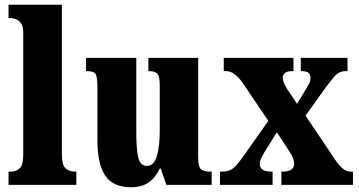

<svg xmlns="http://www.w3.org/2000/svg" viewBox="-20 -780 1516 810"><path d="M16 0V-56H26Q49 -56 63.5 -70.5Q78 -85 78 -127V-645Q78 -671 67.5 -683.5Q57 -696 45 -700Q33 -704 26 -704H16V-760H241V-127Q241 -85 256 -70.5Q271 -56 294 -56H302V0Z M533 10Q457 10 424 -39Q391 -88 391 -188V-409Q391 -452 384.5 -466Q378 -480 346 -480H343V-536H555V-222Q555 -148 563.5 -114Q572 -80 600 -80Q629 -80 641.5 -120.5Q654 -161 654 -230V-418Q654 -461 642.5 -470.5Q631 -480 609 -480H606V-536H816V-118Q816 -75 828.5 -65.5Q841 -56 863 -56H873V0H682L658 -69H654Q636 -30 606.5 -10Q577 10 533 10Z M908 0V-56H916Q946 -56 963 -69.5Q980 -83 1006 -120L1112 -270L1006 -427Q970 -480 935 -480H924V-536H1218V-480H1215Q1190 -480 1181.5 -471.5Q1173 -463 1173 -451Q1173 -441 1177.5 -430.5Q1182 -420 1191 -405L1233 -342L1266 -396Q1275 -412 1282.5 -424.5Q1290 -437 1290 -450Q1290 -468 1280 -474Q1270 -480 1253 -480H1249V-536H1446V-480H1439Q1415 -480 1400 -466.5Q1385 -453 1357 -415L1269 -292L1392 -109Q1411 -81 1426.5 -68.5Q1442 -56 1458 -56H1469V0H1167V-56H1171Q1221 -56 1221 -89Q1221 -100 1215.5 -114.5Q1210 -129 1190 -158L1148 -222L1095 -137Q1088 -124 1082 -112.5Q1076 -101 1076 -89Q1076 -73 1087.5 -64.5Q1099 -56 1127 -56H1130V0Z"/></svg>

Font: Noto Serif ExtraCondensed Black
Style: Regular
Weight: 900
Width: 2
Designer: Monotype Design Team
Foundry: Monotype Imaging Inc.
Version: Version 2.015; ttfautohint (v1.8.4.7-5d5b)